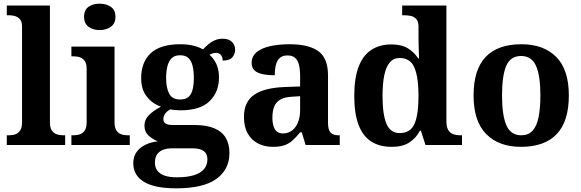

<svg xmlns="http://www.w3.org/2000/svg" viewBox="-20 -790 3167 1046"><path d="M17 0V-53H29Q50 -53 65.5 -59Q81 -65 90.5 -80.5Q100 -96 100 -124V-646Q100 -673 88 -686Q76 -699 59.5 -703Q43 -707 29 -707H17V-760H252V-124Q252 -96 261.5 -80.5Q271 -65 287.5 -59Q304 -53 323 -53H335V0Z M369 0V-53H381Q401 -53 417 -59Q433 -65 442.5 -80.5Q452 -96 452 -124V-416Q452 -443 442 -457.5Q432 -472 416.5 -477.5Q401 -483 381 -483H369V-536H604V-124Q604 -96 613.5 -80.5Q623 -65 639 -59Q655 -53 675 -53H687V0ZM523 -626Q487 -626 462.5 -644Q438 -662 438 -698Q438 -736 462.5 -753Q487 -770 523 -770Q558 -770 583.5 -753Q609 -736 609 -698Q609 -662 583.5 -644Q558 -626 523 -626Z M940 236Q822 236 764 200.5Q706 165 706 99Q706 64 723.5 39Q741 14 771.5 -1Q802 -16 840 -20Q814 -30 790.5 -50.5Q767 -71 767 -106Q767 -138 791 -162.5Q815 -187 857 -209Q810 -225 779.5 -264Q749 -303 749 -364Q749 -452 801.5 -500.5Q854 -549 963 -549Q1002 -549 1032.5 -541.5Q1063 -534 1086 -521Q1100 -536 1115.5 -549Q1131 -562 1150 -570.5Q1169 -579 1194 -579Q1227 -579 1244 -561.5Q1261 -544 1261 -520Q1261 -496 1246 -478Q1231 -460 1193 -460Q1193 -480 1183 -491Q1173 -502 1159 -502Q1147 -502 1138 -499Q1129 -496 1121 -492Q1144 -472 1158.5 -442Q1173 -412 1173 -368Q1173 -289 1122 -239Q1071 -189 963 -189Q953 -189 934.5 -190.5Q916 -192 908 -194Q894 -188 882 -173.5Q870 -159 870 -141Q870 -125 882.5 -117Q895 -109 921 -109H1038Q1105 -109 1147.5 -91Q1190 -73 1210 -39Q1230 -5 1230 44Q1230 133 1159 184.5Q1088 236 940 236ZM942 176Q1001 176 1038 164Q1075 152 1092.5 130Q1110 108 1110 78Q1110 48 1090 33Q1070 18 1029 18H913Q893 18 872.5 24.5Q852 31 838 48Q824 65 824 97Q824 122 837.5 140Q851 158 877.5 167Q904 176 942 176ZM961 -248Q991 -248 1007 -262Q1023 -276 1029.5 -303Q1036 -330 1036 -365Q1036 -402 1029.5 -430Q1023 -458 1007 -473.5Q991 -489 961 -489Q932 -489 915.5 -473Q899 -457 892 -429Q885 -401 885 -364Q885 -312 901.5 -280Q918 -248 961 -248Z M1466 10Q1422 10 1386.5 -8Q1351 -26 1330 -62Q1309 -98 1309 -153Q1309 -235 1364.5 -273.5Q1420 -312 1533 -316L1615 -319V-374Q1615 -411 1609 -436Q1603 -461 1588 -474.5Q1573 -488 1546 -488Q1520 -488 1505 -475Q1490 -462 1483.5 -438Q1477 -414 1477 -380Q1414 -380 1382.5 -395.5Q1351 -411 1351 -447Q1351 -484 1379 -506.5Q1407 -529 1454 -539Q1501 -549 1557 -549Q1662 -549 1714.5 -511Q1767 -473 1767 -379V-124Q1767 -96 1773 -81Q1779 -66 1792 -59.5Q1805 -53 1827 -53H1831V0H1645L1624 -69H1615Q1593 -42 1573.5 -24.5Q1554 -7 1529 1.5Q1504 10 1466 10ZM1521 -63Q1550 -63 1571 -79Q1592 -95 1603.5 -123.5Q1615 -152 1615 -191V-266L1570 -263Q1530 -261 1507 -247.5Q1484 -234 1474 -209.5Q1464 -185 1464 -149Q1464 -121 1470.5 -101.5Q1477 -82 1489.5 -72.5Q1502 -63 1521 -63Z M2114 10Q2048 10 2002.5 -19Q1957 -48 1933.5 -109.5Q1910 -171 1910 -267Q1910 -364 1933.5 -426Q1957 -488 2002.5 -518Q2048 -548 2112 -548Q2168 -548 2202.5 -526.5Q2237 -505 2258 -472H2263Q2262 -496 2261 -526.5Q2260 -557 2260 -584V-645Q2260 -672 2248.5 -685.5Q2237 -699 2219 -703Q2201 -707 2179 -707H2171V-760H2412V-129Q2412 -99 2421.5 -82.5Q2431 -66 2448 -59.5Q2465 -53 2489 -53H2497V0H2298L2273 -78H2268Q2246 -37 2209.5 -13.5Q2173 10 2114 10ZM2157 -65Q2216 -65 2238 -115Q2260 -165 2260 -269Q2260 -368 2238 -421Q2216 -474 2157 -474Q2124 -474 2103.5 -450Q2083 -426 2073.5 -380Q2064 -334 2064 -268Q2064 -166 2085.5 -115.5Q2107 -65 2157 -65Z M2818 10Q2698 10 2629 -59.5Q2560 -129 2560 -270Q2560 -411 2626 -480Q2692 -549 2821 -549Q2941 -549 3010 -480Q3079 -411 3079 -270Q3079 -129 3013 -59.5Q2947 10 2818 10ZM2820 -53Q2858 -53 2881 -77.5Q2904 -102 2914 -151Q2924 -200 2924 -270Q2924 -378 2900 -431.5Q2876 -485 2819 -485Q2761 -485 2738 -431.5Q2715 -378 2715 -270Q2715 -163 2738.5 -108Q2762 -53 2820 -53Z"/></svg>

Font: Noto Serif Hebrew
Style: Bold
Weight: 700
Version: Version 2.003